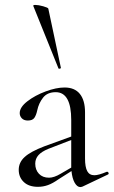

<svg xmlns="http://www.w3.org/2000/svg" viewBox="-20 -751 461 779"><path d="M415 -54Q419 -54 420.5 -49.5Q422 -45 418 -43L315 6Q309 8 306 8Q293 8 283 -9.5Q273 -27 270 -57L218 -24Q194 -7 174.5 0Q155 7 134 7Q97 7 76.5 -12.5Q56 -32 56 -62Q56 -92 80 -114Q104 -136 159 -157L269 -197V-264Q269 -377 206 -377Q172 -377 154.5 -354.5Q137 -332 131 -303Q127 -284 119.5 -273Q112 -262 93 -262Q77 -262 68.5 -271Q60 -280 60 -292Q60 -316 91 -340Q122 -364 165 -380Q208 -396 242 -396Q283 -396 304 -370Q325 -344 325 -295V-108Q325 -73 334 -56.5Q343 -40 363 -40Q380 -40 413 -54ZM269 -71V-76V-183L176 -147Q149 -136 136 -121.5Q123 -107 123 -87Q123 -62 138 -46Q153 -30 179 -30Q199 -30 226 -46ZM123 -731Q136 -731 155.5 -725.5Q175 -720 176 -716L227 -476Q228 -474 223 -472.5Q218 -471 217 -474L115 -727Q114 -731 123 -731Z"/></svg>

Font: Cormorant Garamond
Style: Regular
Weight: 400
Designer: Christian Thalmann (Catharsis Fonts)
Version: Version 3.000